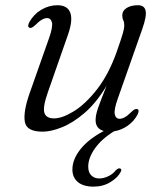

<svg xmlns="http://www.w3.org/2000/svg" viewBox="-20 -482 600 716"><path d="M492.5 -75Q501.5 -71 492 -53Q478.5 -28.5 455.2 -12.5Q432 3.5 405.5 7.5Q359.5 35.5 334.2 71.2Q309 107 309 139Q309 161 320.5 172.2Q332 183.5 350 183.5Q366 183.5 383.2 175.5Q400.5 167.5 412 153Q420.5 144.5 427 146Q430.5 146.5 432 150Q433.5 153.5 429.5 160Q419.5 180 392 197Q364.5 214 328.5 214Q291 214 270.5 197Q250 180 250 150Q250 112.5 279.8 74.8Q309.5 37 367 6.5Q336.5 -2 336.5 -34.5Q336.5 -53 346 -80.2Q355.5 -107.5 377.5 -162Q339 -98.5 295.8 -61.2Q252.5 -24 211.5 -7.5Q170.5 9 139 9Q78.5 9 72.5 -28.2Q66.5 -65.5 90 -133L163 -340Q177.5 -381 173.8 -397.8Q170 -414.5 155.5 -414.5Q146.5 -414.5 136 -408.5Q125.5 -402.5 110.5 -387.5Q97 -375 89.5 -378.5Q80.5 -383 90 -400.5Q106 -429 134.2 -445.8Q162.5 -462.5 194 -462.5Q231.5 -462.5 242 -434.8Q252.5 -407 233.5 -352.5L158.5 -138Q139 -82.5 145.5 -61.5Q152 -40.5 181.5 -40.5Q212.5 -40.5 256 -67.5Q299.5 -94.5 342.5 -149.8Q385.5 -205 415.5 -289.5Q433 -339.5 438.2 -358.2Q443.5 -377 443.5 -386.5Q443.5 -399 439.8 -406.2Q436 -413.5 436 -425Q436 -442 452.2 -452.2Q468.5 -462.5 494.5 -462.5Q518.5 -462.5 523 -442.2Q527.5 -422 511 -375L419 -113.5Q404.5 -72.5 408 -55.8Q411.5 -39 426.5 -39Q435 -39 445.8 -45Q456.5 -51 471.5 -66Q484.5 -78.5 492.5 -75Z"/></svg>

Font: Fraunces 9pt S000 Light
Style: Italic
Weight: 300
Italic angle: -16°
Version: Version 1.000; ttfautohint (v1.8.3)